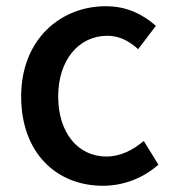

<svg xmlns="http://www.w3.org/2000/svg" viewBox="-20 -584 557 617"><path d="M311 13C374 13 439 -10 489 -55L442 -131C409 -103 368 -81 322 -81C230 -81 167 -158 167 -274C167 -391 233 -469 325 -469C363 -469 394 -453 424 -426L481 -501C441 -536 390 -564 320 -564C175 -564 48 -458 48 -274C48 -92 162 13 311 13Z"/></svg>

Font: Noto Sans CJK KR Medium
Style: Regular
Weight: 500
Designer: Ryoko NISHIZUKA (kana & ideographs); Paul D. Hunt (Latin, Greek & Cyrillic); Wenlong ZHANG (bopomofo); Sandoll Communica
Foundry: Adobe Systems Incorporated
Version: Version 1.004;PS 1.004;hotconv 1.0.82;makeotf.lib2.5.63406